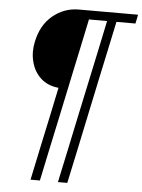

<svg xmlns="http://www.w3.org/2000/svg" viewBox="-59 -760 727 981"><g transform="rotate(5 304.5 -269.0)"><path d="M135 174.5Q153.5 86.5 170.5 6Q187.5 -74.5 205 -155.5L236.5 -305.5Q180.5 -311 145 -343.8Q109.5 -376.5 97 -426Q90 -452 90 -479.5Q90 -503.5 95.5 -529Q113.5 -617 172.2 -665Q231 -713 305 -713H609L599.5 -667H502Q486 -592.5 471.5 -523Q456.5 -453.5 441.5 -383L393.5 -155.5Q376.5 -74.5 359.5 6Q342.5 86.5 323.5 174.5H275.5Q294.5 86.5 311.5 6Q328.5 -74.5 345.5 -155.5L394 -383Q409 -453.5 423.8 -523Q438.5 -592.5 454 -667H361Q345.5 -592.5 330.8 -523Q316 -453.5 301 -383L253 -155.5Q235.5 -74.5 218.5 6Q201.5 86.5 183 174.5Z"/></g></svg>

Font: Heraclito Light
Style: Italic
Weight: 300
Italic angle: -12°
Designer: Kostas Bartsokas (font) & Cristiano Sobral (main changes)
Foundry: Kostas Bartsokas (font) & Cristiano Sobral (main changes)
Version: Version 1.00;July 8, 2020;FontCreator 13.0.0.2655 64-bit